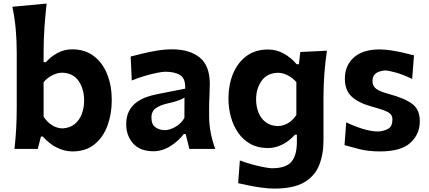

<svg xmlns="http://www.w3.org/2000/svg" viewBox="-20 -847 2442 1092"><path d="M392.1 14.2Q349.1 14.2 305.4 -6.6Q261.7 -27.3 223.6 -70.3H212.9L194.8 0H62.5Q68.8 -59.6 72 -115.2Q75.2 -170.9 75.2 -239.7V-546.4Q75.2 -614.3 69.6 -679Q64 -743.7 50.3 -808.6L245.1 -826.7Q237.8 -760.7 232.9 -691.4Q228 -622.1 228 -546.4V-493.7H241.2Q269.5 -525.4 307.6 -545.9Q345.7 -566.4 390.1 -566.4Q463.4 -566.4 513.7 -528.1Q564 -489.7 589.8 -424.3Q615.7 -358.9 615.7 -276.9Q615.7 -199.7 591.6 -133.3Q567.4 -66.9 517.8 -26.4Q468.3 14.2 392.1 14.2ZM334.5 -116.7Q377 -118.7 404.5 -141.1Q432.1 -163.6 445.3 -199.2Q458.5 -234.9 458.5 -275.4Q458.5 -340.3 427.5 -386Q396.5 -431.6 333.5 -433.6Q306.6 -433.1 278.6 -419.4Q250.5 -405.8 228 -379.9V-183.1Q271 -119.6 334.5 -116.7Z M852.5 13.2Q775.9 13.2 736.8 -31.5Q697.8 -76.2 697.8 -139.6Q697.8 -186 714.8 -217Q731.9 -248 758.8 -266.8Q785.6 -285.6 815.2 -295.7Q844.7 -305.7 869.6 -310.5L1033.2 -342.8Q1035.6 -400.9 1004.6 -419.9Q973.6 -439 919.4 -439Q905.8 -439 874.3 -432.9Q842.8 -426.8 804.2 -415.5Q765.6 -404.3 729.5 -389.2L723.1 -525.4Q750 -532.2 789.1 -542Q828.1 -551.8 872.6 -559.1Q917 -566.4 960 -566.4Q1058.1 -566.4 1115.7 -520Q1173.3 -473.6 1173.3 -369.1Q1173.3 -342.3 1171.4 -304Q1169.4 -265.6 1169.4 -233.9V-184.6Q1169.4 -143.6 1177.5 -97.7Q1185.5 -51.8 1204.1 0H1057.1L1036.1 -84.5H1024.9Q996.1 -45.4 949.5 -16.1Q902.8 13.2 852.5 13.2ZM918 -106.9Q943.4 -106.9 976.1 -124.5Q1008.8 -142.1 1028.8 -176.3L1029.3 -292Q1018.6 -285.2 998.8 -277.1Q979 -269 927.7 -257.3Q893.6 -249.5 867.4 -232.4Q841.3 -215.3 841.3 -178.2Q841.3 -139.6 863.8 -123.3Q886.2 -106.9 918 -106.9Z M1541 225.6Q1506.8 225.6 1467.8 220.2Q1428.7 214.8 1393.3 207.5Q1357.9 200.2 1334.5 194.8L1344.2 65.4Q1378.4 78.6 1415.5 88.6Q1452.6 98.6 1482.9 104.2Q1513.2 109.9 1526.4 109.9Q1606.4 109.9 1637.5 73Q1668.5 36.1 1668.5 -39.6V-81.1H1657.7Q1623 -42.5 1583.3 -23.7Q1543.5 -4.9 1504.4 -4.9Q1447.3 -4.9 1405 -28.1Q1362.8 -51.3 1335 -91.3Q1307.1 -131.3 1293.2 -181.9Q1279.3 -232.4 1279.3 -286.6Q1279.3 -363.3 1304.9 -426.5Q1330.6 -489.7 1380.9 -527.6Q1431.2 -565.4 1504.4 -565.4Q1552.7 -565.4 1594.2 -542.2Q1635.7 -519 1667 -481.9H1680.2L1688 -551.3L1839.4 -558.6Q1819.8 -425.3 1819.8 -294.4V-48.8Q1819.8 32.7 1794.2 94.7Q1768.6 156.7 1707.8 191.2Q1647 225.6 1541 225.6ZM1560.1 -129.9Q1625 -132.3 1665.5 -192.9V-379.9Q1644 -404.8 1616.2 -418.7Q1588.4 -432.6 1561 -433.1Q1498.5 -431.2 1467.5 -387Q1436.5 -342.8 1436.5 -281.2Q1436.5 -242.2 1449.7 -208Q1462.9 -173.8 1490.5 -152.6Q1518.1 -131.3 1560.1 -129.9Z M2141.1 14.2Q2074.7 14.2 2023.9 1.2Q1973.1 -11.7 1939.5 -21.5L1949.2 -151.4Q1994.1 -128.9 2043.7 -114Q2093.3 -99.1 2131.3 -99.1Q2164.1 -101.1 2188 -114.7Q2211.9 -128.4 2211.9 -167.5Q2211.9 -196.3 2185.8 -209.7Q2159.7 -223.1 2091.8 -241.7Q2019 -261.7 1980.2 -297.6Q1941.4 -333.5 1941.4 -399.4Q1941.4 -475.1 1992.9 -520.5Q2044.4 -565.9 2138.7 -565.9Q2171.4 -565.9 2208.5 -559.8Q2245.6 -553.7 2279.1 -545.9Q2312.5 -538.1 2334.5 -532.2L2324.2 -397.9Q2273.9 -422.4 2231.4 -434.3Q2189 -446.3 2168.9 -446.3Q2154.8 -445.3 2138.2 -440.2Q2121.6 -435.1 2110.1 -422.6Q2098.6 -410.2 2098.6 -385.7Q2098.6 -357.9 2119.4 -342Q2140.1 -326.2 2193.8 -312Q2282.7 -287.6 2325.2 -255.6Q2367.7 -223.6 2367.7 -157.7Q2367.7 -84 2314.2 -34.9Q2260.7 14.2 2141.1 14.2Z"/></svg>

Font: Pinar-FD Bold
Style: Regular
Weight: 700
Designer: Amin Abedi
Version: Version 3.000